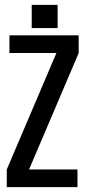

<svg xmlns="http://www.w3.org/2000/svg" viewBox="-20 -773 353 793"><path d="M305 -627V-554L100 -73H300V0H8V-73L213 -554H19V-627ZM218 -753V-657H111V-753Z"/></svg>

Font: Teko Regular
Style: Regular
Weight: 400
Designer: Manushi Parikh, Jonny Pinhorn
Foundry: Indian Type Foundry
Version: Version 1.105;PS 1.0;hotconv 1.0.78;makeotf.lib2.5.61930; tt